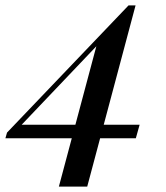

<svg xmlns="http://www.w3.org/2000/svg" viewBox="-73 -550 615 711"><path d="M403 -530 404 -505 -30 -49 -6 -88H444L430 -38H-53L-47 -59ZM429 -530 250 141H145L290 -402L403 -530Z"/></svg>

Font: Playfair Display Medium
Style: Italic
Weight: 500
Italic angle: -14°
Designer: Claus Eggers Sørensen
Foundry: Claus Eggers Sørensen
Version: Version 1.203